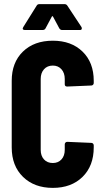

<svg xmlns="http://www.w3.org/2000/svg" viewBox="-20 -906 510 934"><path d="M37 -189V-513Q37 -602 91.5 -655Q146 -708 237 -708Q327 -708 381.5 -655Q436 -602 436 -513V-502Q436 -497 432.5 -493.5Q429 -490 424 -490L307 -485Q295 -485 295 -496V-522Q295 -551 279 -569Q263 -587 237 -587Q210 -587 194 -569Q178 -551 178 -522V-177Q178 -148 194 -130.5Q210 -113 237 -113Q263 -113 279 -130.5Q295 -148 295 -177V-204Q295 -209 298.5 -212.5Q302 -216 307 -216L424 -211Q429 -211 432.5 -207.5Q436 -204 436 -199V-189Q436 -99 381.5 -45.5Q327 8 237 8Q147 8 92 -45.5Q37 -99 37 -189ZM93 -774 158 -878Q162 -886 172 -886H294Q303 -886 308 -878L376 -775Q378 -772 378 -768Q378 -760 369 -760H282Q273 -760 268 -769L238 -825Q235 -830 232 -825L202 -769Q198 -760 187 -760H101Q94 -760 91.5 -763.5Q89 -767 93 -774Z"/></svg>

Font: Barlow Condensed
Style: Bold
Weight: 700
Width: 3
Designer: Jeremy Tribby
Foundry: Tribby Type
Version: Version 1.500